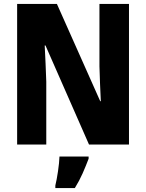

<svg xmlns="http://www.w3.org/2000/svg" viewBox="-20 -734 741 975"><path d="M635 0V-714H485V-397Q486 -356 488 -308.5Q490 -261 492 -220H489L269 -714H67V0H215V-319Q214 -360 211.5 -409.5Q209 -459 207 -503H211L432 0ZM430 61H282Q281 92 274.5 136Q268 180 261 208V221H360Q383 184 399.5 146.5Q416 109 430 72Z"/></svg>

Font: Noto Sans Display SemiCondensed Extra
Style: Regular
Weight: 800
Width: 4
Designer: Monotype Design Team
Foundry: Monotype Imaging Inc.
Version: Version 1.900